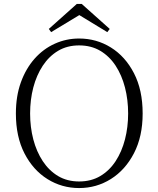

<svg xmlns="http://www.w3.org/2000/svg" viewBox="-20 -933 799 968"><path d="M378.9 15.1Q292 15.1 219.5 -30Q147 -75.2 103.5 -159.4Q60.1 -243.7 60.1 -360.8Q60.1 -448.2 85.2 -517.8Q110.4 -587.4 154.3 -637Q198.2 -686.5 256.1 -712.6Q314 -738.8 378.9 -738.8Q466.3 -738.8 539.1 -693.6Q611.8 -648.4 655.5 -563.7Q699.2 -479 699.2 -360.8Q699.2 -245.1 655.5 -160.6Q611.8 -76.2 539.1 -30.5Q466.3 15.1 378.9 15.1ZM378.9 -18.1Q439.5 -18.1 485.6 -45.4Q531.7 -72.8 563 -120.6Q594.2 -168.5 610.1 -230.2Q626 -292 626 -360.8Q626 -430.2 610.1 -491.9Q594.2 -553.7 563 -601.6Q531.7 -649.4 485.6 -676.8Q439.5 -704.1 378.9 -704.1Q318.8 -704.1 272.9 -676.8Q227.1 -649.4 195.6 -601.6Q164.1 -553.7 147.9 -491.9Q131.8 -430.2 131.8 -360.8Q131.8 -292 147.9 -230.2Q164.1 -168.5 195.6 -120.6Q227.1 -72.8 272.9 -45.4Q318.8 -18.1 378.9 -18.1ZM392.1 -913.1 533.2 -787.1 521 -771 379.9 -856.9 237.8 -771 226.1 -787.1 367.2 -913.1Z"/></svg>

Font: Source Han Serif TW ExtraLight
Style: Regular
Weight: 250
Designer: Ryoko NISHIZUKA Ë•øÂ°öÊ∂ºÂ≠ê (kana & ideographs); Frank Grie√ühammer (Latin, Greek & Cyrillic); Wenlong ZHANG Âº†ÊñáÈæô 
Foundry: Adobe
Version: Version 2.003;hotconv 1.1.1;makeotfexe 2.6.0